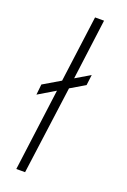

<svg xmlns="http://www.w3.org/2000/svg" viewBox="-142 -776 546 823"><g transform="rotate(20 131.0 -364.0)"><path d="M213 -490 207 -442 141 -403 87 -1H47L96 -376L19 -330L24 -378L102 -424L142 -727H183L147 -451Z"/></g></svg>

Font: Bellota Text Light
Style: Italic
Weight: 300
Italic angle: -7.5°
Designer: Kemie Guaida
Foundry: Kemie Guaida
Version: Version 4.001